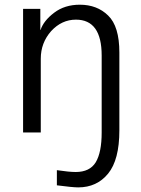

<svg xmlns="http://www.w3.org/2000/svg" viewBox="-20 -563 600 816"><path d="M78.1 0Q78.1 -130.9 78.1 -525.4Q96.7 -525.4 151.4 -525.4Q151.4 -502.9 151.4 -435.5Q151.4 -435.5 152.3 -435.5Q165 -474.6 210 -508.8Q254.9 -543 319.3 -543Q392.6 -543 439.5 -497.1Q487.3 -451.2 487.3 -339.8Q487.3 -229.5 487.3 -8.8Q487.3 116.2 439.5 174.8Q391.6 233.4 312.5 233.4Q289.1 233.4 221.7 224.6Q221.7 203.1 221.7 160.2Q273.4 168 301.8 168Q361.3 168 386.7 127Q412.1 85 412.1 0Q412.1 -109.4 412.1 -327.1Q412.1 -479.5 302.7 -479.5Q242.2 -479.5 197.3 -430.7Q153.3 -380.9 153.3 -313.5Q153.3 -209 153.3 0Q134.8 0 78.1 0Z"/></svg>

Font: Gothic A1
Style: Regular
Weight: 400
Designer: HanYang I&C Co.,Ltd.
Version: Version 2.50